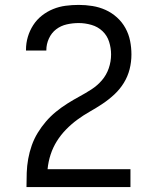

<svg xmlns="http://www.w3.org/2000/svg" viewBox="-20 -763 640 783"><path d="M88 0V-1Q88 -30 89 -58.5Q90 -87 95 -115Q100 -143 109.5 -170Q119 -197 134 -221.5Q149 -246 167.5 -267.5Q186 -289 208 -307Q230 -325 254.5 -340.5Q279 -356 304 -369.5Q329 -383 353 -398.5Q377 -414 395.5 -435.5Q414 -457 423.5 -484.5Q433 -512 433 -541Q433 -567 425 -592.5Q417 -618 398 -636Q379 -654 353 -661.5Q327 -669 301 -669Q276 -669 252 -663.5Q228 -658 209 -643.5Q190 -629 179.5 -606Q169 -583 169 -559V-557H86V-560Q86 -587 93.5 -612.5Q101 -638 115.5 -660.5Q130 -683 151 -699.5Q172 -716 196.5 -726Q221 -736 247.5 -739.5Q274 -743 301 -743Q329 -743 357 -738.5Q385 -734 410.5 -722.5Q436 -711 457 -692Q478 -673 491.5 -648.5Q505 -624 510.5 -596.5Q516 -569 516 -541Q516 -510 508.5 -480.5Q501 -451 485 -425Q469 -399 446.5 -378Q424 -357 398.5 -340Q373 -323 346.5 -308Q320 -293 295.5 -275Q271 -257 249.5 -235Q228 -213 212 -187.5Q196 -162 186.5 -133Q177 -104 174 -73H512V0Z"/></svg>

Font: Iosevka Fixed Extended
Style: Regular
Weight: 400
Width: 7
Monospace: yes
Designer: Belleve Invis
Foundry: Belleve Invis
Version: Version 24.1.1; ttfautohint (v1.8.4)